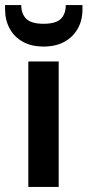

<svg xmlns="http://www.w3.org/2000/svg" viewBox="-46 -739 346 759"><path d="M66 0V-496H186V0ZM126 -555Q79 -555 45 -573.5Q11 -592 -7.5 -625.5Q-26 -659 -26 -703V-719H38Q38 -684 58 -664.5Q78 -645 126 -645Q175 -645 194.5 -664.5Q214 -684 214 -719H280V-702Q280 -658 261 -625Q242 -592 208 -573.5Q174 -555 126 -555Z"/></svg>

Font: DM Sans 24pt SemiBold
Style: Regular
Weight: 600
Designer: Colophon Foundry, Jonny Pinhorn
Foundry: Colophon Foundry
Version: Version 4.004;gftools[0.9.30]